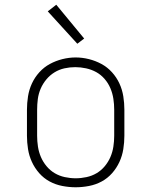

<svg xmlns="http://www.w3.org/2000/svg" viewBox="-20 -784 640 812"><path d="M300 8Q272 8 243.5 2.5Q215 -3 190 -16.5Q165 -30 146 -51.5Q127 -73 115 -99Q103 -125 98.5 -153.5Q94 -182 94 -210V-320Q94 -348 98.5 -376.5Q103 -405 115 -431Q127 -457 146.5 -478.5Q166 -500 191 -513.5Q216 -527 244 -534Q272 -541 300 -541Q328 -541 356 -534Q384 -527 409 -513.5Q434 -500 453.5 -478.5Q473 -457 485 -431Q497 -405 501.5 -376.5Q506 -348 506 -320V-210Q506 -182 501.5 -153.5Q497 -125 485 -99Q473 -73 454 -51.5Q435 -30 410 -16.5Q385 -3 356.5 2.5Q328 8 300 8ZM300 -30Q323 -30 346 -35Q369 -40 388.5 -51.5Q408 -63 423 -81Q438 -99 447 -120Q456 -141 459.5 -164Q463 -187 463 -210V-320Q463 -343 459.5 -366Q456 -389 447 -410.5Q438 -432 422.5 -450Q407 -468 387 -479Q367 -490 344 -495Q321 -500 298 -500Q275 -500 252.5 -495Q230 -490 210.5 -478Q191 -466 176 -448Q161 -430 152 -409Q143 -388 140 -365.5Q137 -343 137 -320V-210Q137 -187 140.5 -164Q144 -141 153 -120Q162 -99 177 -81Q192 -63 211.5 -51.5Q231 -40 254 -35Q277 -30 300 -30ZM307 -599 182 -736 218 -764 336 -621Z"/></svg>

Font: Iosevka Curly Slab XLtEx
Style: Regular
Weight: 200
Width: 7
Monospace: yes
Designer: Belleve Invis
Foundry: Belleve Invis
Version: Version 11.1.0; ttfautohint (v1.8.3)